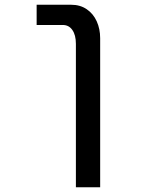

<svg xmlns="http://www.w3.org/2000/svg" viewBox="-20 -629 640 807"><path d="M244 -524H134V-609H279.5Q317 -609 344.5 -590.2Q372 -571.5 386.5 -539.5Q401 -507.5 401 -468.5V158H299V-444.5Q299 -481.5 284.2 -502.8Q269.5 -524 244 -524Z"/></svg>

Font: JuliaMono
Style: Regular
Weight: 400
Monospace: yes
Designer: cormullion
Foundry: corm
Version: Version 0.055; ttfautohint (v1.8.4)